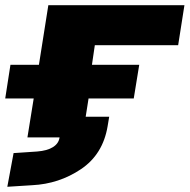

<svg xmlns="http://www.w3.org/2000/svg" viewBox="-29 -526 726 735"><path d="M-1 189 23 60 113 54Q152 51 174 37Q196 23 199 0H76L100 -149H-9L11 -278H120L156 -506H677L653 -353H334L323 -278H504L483 -149H310L299 -79H389L383 -43Q365 65 281 121.5Q197 178 94 183Z"/></svg>

Font: Nunito Sans 7pt Expanded Black
Style: Italic
Weight: 900
Width: 7
Italic angle: -9°
Designer: Vernon Adams
Foundry: Vernon Adams
Version: Version 3.101;gftools[0.9.27]